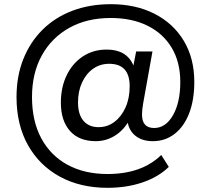

<svg xmlns="http://www.w3.org/2000/svg" viewBox="-20 -734 1007 918"><path d="M494 164Q364 164 266 110.5Q168 57 113.5 -40.5Q59 -138 59 -270Q59 -370 91.5 -451.5Q124 -533 183.5 -592Q243 -651 326 -682.5Q409 -714 510 -714Q629 -714 719 -668Q809 -622 859 -538.5Q909 -455 909 -342Q909 -256 884.5 -192.5Q860 -129 815 -94Q770 -59 711 -59Q662 -59 630.5 -82.5Q599 -106 591 -147Q563 -104 523 -81.5Q483 -59 438 -59Q358 -59 314.5 -108Q271 -157 271 -243Q271 -317 299 -374.5Q327 -432 376.5 -464.5Q426 -497 490 -497Q586 -497 618 -421L631 -488H709L664 -237Q659 -208 659 -186Q659 -122 717 -122Q772 -122 807 -183Q842 -244 842 -342Q842 -437 801 -505.5Q760 -574 685.5 -611Q611 -648 509 -648Q396 -648 311.5 -601Q227 -554 180 -469Q133 -384 133 -270Q133 -155 177.5 -72.5Q222 10 303 54Q384 98 494 98Q658 98 751 7L787 64Q738 112 662 138Q586 164 494 164ZM451 -126Q494 -126 527.5 -151.5Q561 -177 580.5 -221Q600 -265 600 -322Q600 -429 502 -429Q459 -429 425.5 -405.5Q392 -382 372.5 -340Q353 -298 353 -244Q353 -187 379 -156.5Q405 -126 451 -126Z"/></svg>

Font: Mulish SemiBold
Style: Regular
Weight: 600
Designer: Vernon Adams
Foundry: Vernon Adams
Version: Version 3.603; ttfautohint (v1.8.3)